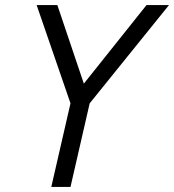

<svg xmlns="http://www.w3.org/2000/svg" viewBox="-20 -740 689 760"><path d="M183 0 259 -331 125 -720H207L322 -379H288L560 -720H649L335 -331L259 0Z"/></svg>

Font: Instrument Sans SemiCondensed
Style: Italic
Weight: 400
Width: 4
Italic angle: -13°
Designer: Rodrigo Fuenzalida
Foundry: fragTYPE
Version: Version 1.000;gftools[0.9.28]